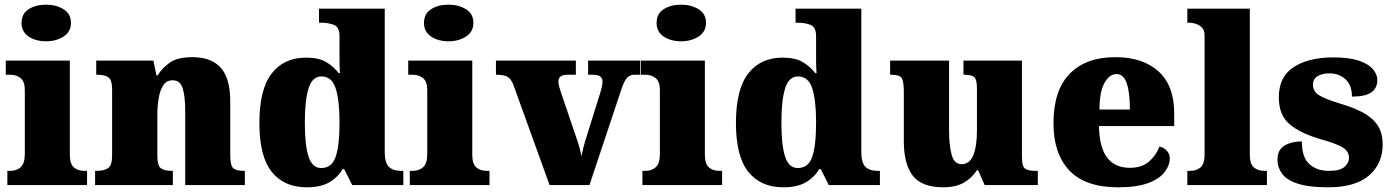

<svg xmlns="http://www.w3.org/2000/svg" viewBox="-20 -797 5999 827"><path d="M178.7 -619.1Q133.8 -619.1 103.3 -639.6Q72.8 -660.2 72.8 -698.2Q72.8 -737.8 103.3 -757.3Q133.8 -776.9 178.7 -776.9Q221.7 -776.9 253.7 -757.3Q285.6 -737.8 285.6 -698.2Q285.6 -660.2 253.7 -639.6Q221.7 -619.1 178.7 -619.1ZM355 -61V0H11.7V-61H23.9Q51.8 -61 69.3 -76.9Q86.9 -92.8 86.9 -134.8V-409.2Q86.9 -445.8 68.8 -460.4Q50.8 -475.1 23.9 -475.1H4.9V-536.1H280.8V-130.9Q280.8 -90.8 298.3 -75.9Q315.9 -61 343.8 -61Z M724.6 -61V0H389.6V-61H393.6Q427.7 -61 445.3 -72.5Q462.9 -84 462.9 -127.9V-412.1Q462.9 -452.1 447.3 -463.6Q431.6 -475.1 398.4 -475.1H394.5V-536.1H640.6L653.8 -472.2H658.7Q677.7 -502.9 710.7 -526.9Q743.7 -550.8 809.6 -550.8Q889.6 -550.8 930.7 -505.4Q971.7 -460 971.7 -359.9V-130.9Q971.7 -85 984.1 -73Q996.6 -61 1030.8 -61H1034.7V0H777.8V-316.9Q777.8 -381.8 767.1 -416Q756.3 -451.2 723.6 -451.2Q697.3 -451.2 683.6 -430.2Q669.4 -409.2 663.6 -374.5Q657.7 -339.8 657.7 -300.8V-125Q657.7 -84 672.6 -72.5Q687.5 -61 720.7 -61Z M1301.3 9.8Q1204.1 9.8 1150.6 -56.6Q1097.2 -123 1097.2 -267.1Q1097.2 -412.1 1150.1 -480.5Q1203.1 -548.8 1298.3 -548.8Q1353 -548.8 1385.5 -529.3Q1418 -509.8 1439 -481.9H1444.3Q1443.4 -493.2 1442.9 -506.6Q1442.4 -520 1442.4 -535.6V-641.1Q1442.4 -680.2 1418.7 -689.7Q1395 -699.2 1362.3 -699.2H1354V-759.8H1637.2V-143.1Q1637.2 -96.2 1654.8 -78.6Q1672.4 -61 1709 -61H1717.3V0H1497.1L1462.4 -68.8H1456.1Q1434.1 -32.2 1397.2 -11.2Q1360.4 9.8 1301.3 9.8ZM1363.3 -73.2Q1409.2 -73.2 1425.8 -121.6Q1442.4 -169.4 1442.4 -270Q1442.4 -366.2 1425.8 -416.5Q1409.2 -467.8 1364.3 -467.8Q1325.2 -467.8 1309.1 -416.5Q1293 -365.2 1293 -269Q1293 -171.4 1309.1 -122.1Q1325.2 -73.2 1363.3 -73.2Z M1912.1 -619.1Q1867.2 -619.1 1836.7 -639.6Q1806.2 -660.2 1806.2 -698.2Q1806.2 -737.8 1836.7 -757.3Q1867.2 -776.9 1912.1 -776.9Q1955.1 -776.9 1987.1 -757.3Q2019 -737.8 2019 -698.2Q2019 -660.2 1987.1 -639.6Q1955.1 -619.1 1912.1 -619.1ZM2088.4 -61V0H1745.1V-61H1757.3Q1785.2 -61 1802.7 -76.9Q1820.3 -92.8 1820.3 -134.8V-409.2Q1820.3 -445.8 1802.2 -460.4Q1784.2 -475.1 1757.3 -475.1H1738.3V-536.1H2014.2V-130.9Q2014.2 -90.8 2031.7 -75.9Q2049.3 -61 2077.1 -61Z M2654.3 -405.8 2519 0H2347.2L2191.4 -431.2Q2181.2 -457 2166.3 -466.1Q2151.4 -475.1 2116.2 -475.1V-536.1H2460.4V-475.1H2425.3Q2403.3 -475.1 2394.3 -467.5Q2385.3 -460 2385.3 -446.8Q2385.3 -436 2388.2 -425.5Q2391.1 -415 2394 -405.8L2458 -216.8Q2468.3 -189 2474.1 -168Q2480 -147 2484.4 -124Q2492.7 -165 2501 -190.9L2565.4 -397Q2569.3 -411.1 2572.3 -422.6Q2575.2 -434.1 2575.2 -448.2Q2575.2 -458 2566.2 -466.6Q2557.1 -475.1 2534.2 -475.1H2513.2V-536.1H2737.3V-475.1H2711.4Q2692.4 -475.1 2679.7 -460.4Q2667 -445.8 2654.3 -405.8Z M2914.1 -619.1Q2869.1 -619.1 2838.6 -639.6Q2808.1 -660.2 2808.1 -698.2Q2808.1 -737.8 2838.6 -757.3Q2869.1 -776.9 2914.1 -776.9Q2957 -776.9 2989 -757.3Q3021 -737.8 3021 -698.2Q3021 -660.2 2989 -639.6Q2957 -619.1 2914.1 -619.1ZM3090.3 -61V0H2747.1V-61H2759.3Q2787.1 -61 2804.7 -76.9Q2822.3 -92.8 2822.3 -134.8V-409.2Q2822.3 -445.8 2804.2 -460.4Q2786.1 -475.1 2759.3 -475.1H2740.2V-536.1H3016.1V-130.9Q3016.1 -90.8 3033.7 -75.9Q3051.3 -61 3079.1 -61Z M3354 9.8Q3256.8 9.8 3203.4 -56.6Q3149.9 -123 3149.9 -267.1Q3149.9 -412.1 3202.9 -480.5Q3255.9 -548.8 3351.1 -548.8Q3405.8 -548.8 3438.2 -529.3Q3470.7 -509.8 3491.7 -481.9H3497.1Q3496.1 -493.2 3495.6 -506.6Q3495.1 -520 3495.1 -535.6V-641.1Q3495.1 -680.2 3471.4 -689.7Q3447.8 -699.2 3415 -699.2H3406.7V-759.8H3689.9V-143.1Q3689.9 -96.2 3707.5 -78.6Q3725.1 -61 3761.7 -61H3770V0H3549.8L3515.1 -68.8H3508.8Q3486.8 -32.2 3450 -11.2Q3413.1 9.8 3354 9.8ZM3416 -73.2Q3461.9 -73.2 3478.5 -121.6Q3495.1 -169.4 3495.1 -270Q3495.1 -366.2 3478.5 -416.5Q3461.9 -467.8 3417 -467.8Q3377.9 -467.8 3361.8 -416.5Q3345.7 -365.2 3345.7 -269Q3345.7 -171.4 3361.8 -122.1Q3377.9 -73.2 3416 -73.2Z M4043 9.8Q3951.2 9.8 3912.1 -39.6Q3873 -88.9 3873 -189V-401.9Q3873 -444.8 3864.5 -460Q3856 -475.1 3817.9 -475.1H3814V-536.1H4067.9V-233.9Q4067.9 -170.9 4079.1 -129.9Q4089.8 -89.8 4122.1 -89.8Q4156.7 -89.8 4172.4 -128.9Q4188 -168 4188 -234.9V-417Q4188 -458 4174.1 -466.6Q4160.2 -475.1 4133.8 -475.1H4129.9V-536.1H4381.8V-121.1Q4381.8 -78.1 4397 -69.6Q4412.1 -61 4438 -61H4450.2V0H4221.2L4192.9 -64H4188Q4166 -29.8 4131.1 -10Q4096.2 9.8 4043 9.8Z M4796.4 9.8Q4654.8 9.8 4586.2 -62.5Q4517.6 -134.8 4517.6 -266.1Q4517.6 -407.2 4587.2 -479Q4656.7 -550.8 4784.7 -550.8Q4902.3 -550.8 4970 -489.5Q5037.6 -428.2 5037.6 -309.1V-253.9H4713.4Q4715.8 -160.2 4749.3 -117.2Q4782.7 -74.2 4846.7 -74.2Q4897.5 -74.2 4928 -100.1Q4958.5 -126 4974.6 -166Q4993.7 -161.1 5006.1 -147.5Q5018.6 -133.8 5018.6 -115.2Q5018.6 -85 4996.6 -56.2Q4974.6 -26.9 4925.5 -8.5Q4876.5 9.8 4796.4 9.8ZM4715.8 -325.2H4846.7Q4846.7 -399.4 4833 -438.5Q4819.3 -478 4789.6 -478Q4758.3 -478 4736.8 -439Q4715.8 -400.4 4715.8 -325.2Z M5437 -61V0H5094.2V-61H5105.5Q5133.3 -61 5150.9 -75.9Q5168.5 -90.8 5168.5 -130.9V-643.1Q5168.5 -668 5155.8 -679.7Q5143.1 -690.9 5128.2 -695.1Q5113.3 -699.2 5105.5 -699.2H5094.2V-759.8H5363.3V-130.9Q5363.3 -90.8 5380.9 -75.9Q5398.4 -61 5426.3 -61Z M5700.2 9.8Q5616.7 9.8 5568.8 -6.3Q5521.5 -22 5502 -49.1Q5482.4 -76.2 5482.4 -108.9Q5482.4 -151.9 5512.9 -169.9Q5543.5 -188 5587.4 -188Q5587.4 -119.1 5619.9 -90.1Q5652.3 -61 5703.6 -61Q5751.5 -61 5771 -78.1Q5790.5 -95.2 5790.5 -117.2Q5790.5 -146.5 5761.2 -163.1Q5731.4 -180.2 5670.4 -196.8Q5579.6 -223.1 5533.9 -262.5Q5488.3 -301.8 5488.3 -377.9Q5488.3 -466.8 5552.7 -508.3Q5617.2 -549.8 5723.6 -549.8Q5791 -549.8 5833.5 -535.6Q5875.5 -521 5894 -498.5Q5912.6 -476.1 5912.6 -453.1Q5912.6 -417 5886.5 -398.9Q5860.4 -380.9 5803.2 -380.9Q5803.2 -430.2 5775.4 -455.6Q5747.6 -481 5706.5 -481Q5675.3 -481 5655.3 -469Q5635.3 -457 5635.3 -432.1Q5635.3 -403.8 5660.2 -387.7Q5672.4 -379.4 5696 -370.1Q5719.7 -360.8 5754.4 -350.1Q5810.1 -333.5 5849.1 -313Q5889.6 -292 5912.6 -259Q5935.5 -226.1 5935.5 -173.8Q5935.5 -91.8 5876.5 -41Q5817.4 9.8 5700.2 9.8Z"/></svg>

Font: Koh Santepheap Black
Style: Regular
Weight: 900
Designer: Danh Hong
Version: Version 2.002; ttfautohint (v1.8.3)